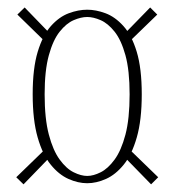

<svg xmlns="http://www.w3.org/2000/svg" viewBox="-20 -516 470 514"><path d="M213.5 -25.5Q189 -25.5 163.2 -37Q137.5 -48.5 115.8 -75.2Q94 -102 80.8 -148.2Q67.5 -194.5 67.5 -263.5Q67.5 -333 81 -377.5Q94.5 -422 116.5 -446.5Q138.5 -471 164 -480.5Q189.5 -490 213.5 -490Q237 -490 262.5 -480.5Q288 -471 310.2 -446.5Q332.5 -422 346 -377.5Q359.5 -333 359.5 -263.5Q359.5 -194.5 346.2 -148.2Q333 -102 311.2 -75.2Q289.5 -48.5 263.8 -37Q238 -25.5 213.5 -25.5ZM213.5 -45Q230 -45 249.5 -54.8Q269 -64.5 286.8 -88.8Q304.5 -113 315.8 -155.5Q327 -198 327 -263.5Q327 -327.5 315.8 -368.2Q304.5 -409 286.8 -431.2Q269 -453.5 249.5 -462Q230 -470.5 213.5 -470.5Q197 -470.5 177.2 -462Q157.5 -453.5 139.8 -431.2Q122 -409 110.8 -368.2Q99.5 -327.5 99.5 -263.5Q99.5 -198 110.8 -155.5Q122 -113 139.8 -88.8Q157.5 -64.5 177.2 -54.8Q197 -45 213.5 -45ZM382 -496 401 -477 319.5 -398 303 -415ZM384.5 -22.5 305.5 -103.5 322 -120.5 403.5 -41.5ZM46 -496 124.5 -415 107.5 -398 26.5 -477ZM43 -22.5 23.5 -41.5 105 -120.5 121.5 -103.5Z"/></svg>

Font: Imbue 48pt Thin
Style: Regular
Weight: 250
Designer: Tyler Finck
Foundry: Etcetera Type Company
Version: Version 1.102